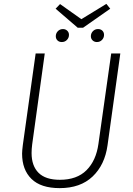

<svg xmlns="http://www.w3.org/2000/svg" viewBox="-20 -960 687 991"><path d="M535 -210Q521 -109 458 -49Q395 11 288 11Q191 11 142.5 -36.5Q94 -84 94 -167Q94 -181 98 -213L164 -684H211L146 -214Q143 -190 143 -170Q143 -104 179 -68Q215 -32 289 -32Q377 -32 426.5 -81.5Q476 -131 488 -217L554 -684H601ZM529 -940 549 -915 409 -817H381L267 -915L290 -939L400 -861ZM268 -773Q268 -788 278.5 -799Q289 -810 305 -810Q318 -810 327 -801.5Q336 -793 336 -780Q336 -765 325.5 -754Q315 -743 299 -743Q285 -743 276.5 -751.5Q268 -760 268 -773ZM449 -773Q449 -788 459.5 -799Q470 -810 486 -810Q500 -810 508.5 -801.5Q517 -793 517 -780Q517 -765 506.5 -754Q496 -743 480 -743Q467 -743 458 -751.5Q449 -760 449 -773Z"/></svg>

Font: Fira Sans ExtraLight
Style: Italic
Weight: 275
Italic angle: -8°
Designer: Carrois Corporate & Edenspiekermann AG
Foundry: Carrois Corporate GbR & Edenspiekermann AG
Version: Version 4.203